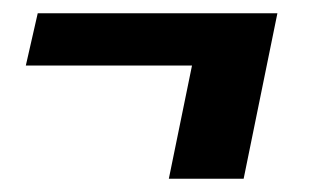

<svg xmlns="http://www.w3.org/2000/svg" viewBox="-20 -321 484 290"><path d="M19 -222 37 -301H399L348 -51H235L270 -222Z"/></svg>

Font: Galada
Style: Regular
Weight: 400
Designer: Latin by Pablo Impallari, Bengali by Jeremie Hornus, Yoann Minet, and Juan Bruce
Foundry: black foundry
Version: Version 1.261;PS 1.261;hotconv 1.0.86;makeotf.lib2.5.63406